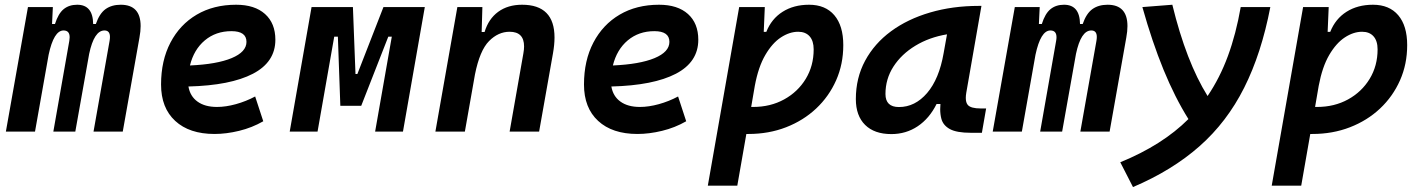

<svg xmlns="http://www.w3.org/2000/svg" viewBox="-20 -547 5899 798"><path d="M199.7 -517.6 196.3 -447.3H208.5Q222.2 -490.7 244.6 -509Q267.1 -527.3 300.8 -527.3Q366.2 -527.3 367.2 -447.3H378.4Q393.6 -491.2 418.9 -509.3Q444.3 -527.3 481.9 -527.3Q564.5 -527.3 564.5 -438.5Q564.5 -417 559.6 -390.6L490.2 0H368.7L435.5 -377.4Q437 -386.7 437 -393.6Q437 -420.4 414.1 -420.4Q371.1 -420.4 350.6 -323.2L293 0H201.7L268.1 -377.4Q269.5 -385.7 269.5 -392.1Q269.5 -420.4 244.1 -420.4Q203.6 -420.4 182.1 -319.3L125.5 0H4.4L96.2 -517.6Z M881.8 -102.5Q918.5 -102.5 960.2 -114Q1002 -125.5 1040.5 -146L1074.2 -43Q1027.3 -16.1 973.9 -3.2Q920.4 9.8 871.6 9.8Q767.1 9.8 708.3 -44.4Q649.4 -98.6 649.4 -195.8Q649.4 -295.4 688.5 -370.1Q727.5 -444.8 797.6 -486.1Q867.7 -527.3 961.4 -527.3Q1038.6 -527.3 1081.5 -488.8Q1124.5 -450.2 1124.5 -381.8Q1124.5 -289.1 1031.2 -240.5Q938 -191.9 763.2 -187.5Q770 -147 800.8 -124.8Q831.5 -102.5 881.8 -102.5ZM769.5 -274.9Q880.9 -279.8 942.6 -305.4Q1004.4 -331.1 1004.4 -373Q1004.4 -417.5 941.9 -417.5Q877 -417.5 831.3 -379.2Q785.6 -340.8 769.5 -274.9Z M1184.1 0 1274.9 -517.6H1446.8L1457.5 -239.3H1465.3L1573.7 -517.6H1745.6L1654.8 0H1539.1L1608.4 -394.5H1593.8L1481.4 -107.4H1394.5L1384.3 -394.5H1369.1L1299.8 0Z M1789.6 0 1880.9 -517.6H1984.9L1981.9 -414.1H1994.1Q2010.3 -468.3 2050.5 -497.8Q2090.8 -527.3 2149.9 -527.3Q2284.7 -527.3 2284.7 -391.1Q2284.7 -361.3 2278.3 -325.2L2220.7 0H2098.1L2155.3 -325.2Q2158.2 -341.3 2158.2 -354Q2158.2 -415 2098.1 -415Q2050.8 -415 2012.5 -376.2Q1974.1 -337.4 1954.1 -237.8L1912.1 0Z M2639.6 -102.5Q2676.3 -102.5 2718 -114Q2759.8 -125.5 2798.3 -146L2832 -43Q2785.2 -16.1 2731.7 -3.2Q2678.2 9.8 2629.4 9.8Q2524.9 9.8 2466.1 -44.4Q2407.2 -98.6 2407.2 -195.8Q2407.2 -295.4 2446.3 -370.1Q2485.4 -444.8 2555.4 -486.1Q2625.5 -527.3 2719.2 -527.3Q2796.4 -527.3 2839.4 -488.8Q2882.3 -450.2 2882.3 -381.8Q2882.3 -289.1 2789.1 -240.5Q2695.8 -191.9 2521 -187.5Q2527.8 -147 2558.6 -124.8Q2589.4 -102.5 2639.6 -102.5ZM2527.3 -274.9Q2638.7 -279.8 2700.4 -305.4Q2762.2 -331.1 2762.2 -373Q2762.2 -417.5 2699.7 -417.5Q2634.8 -417.5 2589.1 -379.2Q2543.5 -340.8 2527.3 -274.9Z M3044.4 224.6H2921.9L3052.2 -517.6H3158.7L3154.3 -414.6H3165Q3186.5 -468.8 3232.7 -498Q3278.8 -527.3 3342.8 -527.3Q3410.6 -527.3 3447.8 -483.6Q3484.9 -439.9 3484.9 -359.4Q3484.9 -280.3 3455.1 -213.1Q3425.3 -146 3372.1 -95.9Q3318.8 -45.9 3247.1 -18.1Q3175.3 9.8 3090.8 9.8Q3086.4 9.8 3082 9.8ZM3102.1 -102.5Q3106 -102.5 3110.4 -102.5Q3182.1 -102.5 3239 -133.8Q3295.9 -165 3328.9 -219.2Q3361.8 -273.4 3361.8 -341.8Q3361.8 -377 3345 -396Q3328.1 -415 3297.4 -415Q3261.7 -415 3225.8 -391.6Q3189.9 -368.2 3160.9 -318.6Q3131.8 -269 3117.2 -190.4Z M3684.6 10.3Q3614.3 10.3 3575.7 -27.8Q3537.1 -65.9 3537.1 -135.3Q3537.1 -223.1 3575.7 -294.7Q3614.3 -366.2 3683.3 -417Q3752.4 -467.8 3845.7 -495.1Q3939 -522.5 4047.9 -522.5H4059.1L3996.1 -161.6Q3994.1 -149.4 3994.1 -140.1Q3994.1 -120.6 4002.4 -110.8Q4015.1 -96.2 4056.6 -96.2H4078.6L4061 4.9H4015.1Q3956.1 4.9 3928 -10.5Q3899.9 -25.9 3892.6 -53.2Q3887.7 -71.8 3887.7 -93.3Q3887.7 -103.5 3888.7 -114.7H3872.6Q3842.8 -54.7 3794.2 -22.2Q3745.6 10.3 3684.6 10.3ZM3716.3 -102.1Q3783.2 -102.1 3833.3 -160.4Q3883.3 -218.8 3901.9 -325.7L3916 -404.3Q3842.3 -392.1 3784.4 -356.9Q3726.6 -321.8 3693.4 -270.3Q3660.2 -218.8 3660.2 -156.2Q3660.2 -102.1 3716.3 -102.1Z M4301.3 -517.6 4297.9 -447.3H4310.1Q4323.7 -490.7 4346.2 -509Q4368.7 -527.3 4402.3 -527.3Q4467.8 -527.3 4468.8 -447.3H4480Q4495.1 -491.2 4520.5 -509.3Q4545.9 -527.3 4583.5 -527.3Q4666 -527.3 4666 -438.5Q4666 -417 4661.1 -390.6L4591.8 0H4470.2L4537.1 -377.4Q4538.6 -386.7 4538.6 -393.6Q4538.6 -420.4 4515.6 -420.4Q4472.7 -420.4 4452.1 -323.2L4394.5 0H4303.2L4369.6 -377.4Q4371.1 -385.7 4371.1 -392.1Q4371.1 -420.4 4345.7 -420.4Q4305.2 -420.4 4283.7 -319.3L4227.1 0H4106L4197.8 -517.6Z M4689 230.5 4636.2 127.4Q4811.5 55.7 4919.4 -52.2Q4863.3 -141.6 4815.9 -257.3Q4768.6 -373 4728 -517.6L4852.5 -527.3Q4910.2 -290.5 4999 -147.9Q5049.8 -222.7 5083.5 -314.2Q5117.2 -405.8 5136.7 -517.6H5259.8Q5222.7 -324.7 5151.1 -182.4Q5079.6 -40 4965.8 60.5Q4852.1 161.1 4689 230.5Z M5388.2 224.6H5265.6L5396 -517.6H5502.4L5498 -414.6H5508.8Q5530.3 -468.8 5576.4 -498Q5622.6 -527.3 5686.5 -527.3Q5754.4 -527.3 5791.5 -483.6Q5828.6 -439.9 5828.6 -359.4Q5828.6 -280.3 5798.8 -213.1Q5769 -146 5715.8 -95.9Q5662.6 -45.9 5590.8 -18.1Q5519 9.8 5434.6 9.8Q5430.2 9.8 5425.8 9.8ZM5445.8 -102.5Q5449.7 -102.5 5454.1 -102.5Q5525.9 -102.5 5582.8 -133.8Q5639.6 -165 5672.6 -219.2Q5705.6 -273.4 5705.6 -341.8Q5705.6 -377 5688.7 -396Q5671.9 -415 5641.1 -415Q5605.5 -415 5569.6 -391.6Q5533.7 -368.2 5504.6 -318.6Q5475.6 -269 5460.9 -190.4Z"/></svg>

Font: CaskaydiaCove NFP SemiBold
Style: Italic
Weight: 600
Italic angle: -10°
Designer: Aaron Bell
Foundry: Saja Typeworks
Version: Version 2111.001; VTT 6.35;Nerd Fonts 3.1.1